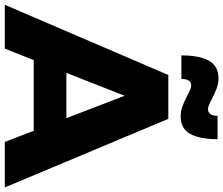

<svg xmlns="http://www.w3.org/2000/svg" viewBox="-92 -870 956 823"><g transform="rotate(90 386.5 -458.0)"><path d="M583 0 535 -124H232L183 0H-5L296 -701H484L778 0ZM287 -264H481L385 -514ZM474 -754Q450 -754 430 -761.5Q410 -769 383 -783Q355 -799 341 -799Q313 -799 313 -757H212Q212 -835 235 -875.5Q258 -916 310 -916Q333 -916 354 -908Q375 -900 400 -887Q430 -871 442 -871Q471 -871 471 -912H571Q571 -834 548 -794Q525 -754 474 -754Z"/></g></svg>

Font: Gontserrat
Style: Bold
Weight: 700
Designer: Julieta Ulanovsky
Foundry: Julieta Ulanovsky
Version: Version 6.001